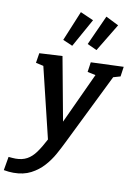

<svg xmlns="http://www.w3.org/2000/svg" viewBox="-166 -898 852 1208"><g transform="rotate(10 260.0 -293.5)"><path d="M-55 235 -40 148Q-27 149 -16 150Q-5 151 5 151Q47 151 77.5 134.5Q108 118 133 83.5Q158 49 185 -3L76 -454L27 -465L37 -528L184 -536L259 -130L409 -454L357 -465L366 -528L575 -536L566 -473L521 -460L295 -1Q278 34 255 75.5Q232 117 198.5 154.5Q165 192 118 216.5Q71 241 7 241Q-23 241 -55 235ZM388 -610 327 -638 413 -828 495 -787ZM233 -610 171 -637 250 -828 334 -791Z"/></g></svg>

Font: Bitter SemiBold
Style: Italic
Weight: 600
Italic angle: -9°
Designer: Sol Matas, and Bitter project Authors
Foundry: Sol Matas
Version: Version 2.001